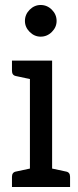

<svg xmlns="http://www.w3.org/2000/svg" viewBox="-20 -750 314 770"><path d="M28 0V-41Q28 -59 44 -62L100 -74V-433L44 -445Q28 -448 28 -466V-507H189V-74L245 -62Q261 -59 261 -41V0ZM143 -603Q118 -603 99 -622Q80 -641 80 -666Q80 -692 99 -711Q118 -730 143 -730Q169 -730 188 -711Q207 -692 207 -666Q207 -641 188 -622Q169 -603 143 -603Z"/></svg>

Font: Aleo
Style: Regular
Weight: 400
Designer: Alessio Laiso
Foundry: Alessio Laiso
Version: Version 2.001; ttfautohint (v1.8.4.7-5d5b);gftools[0.9.29]